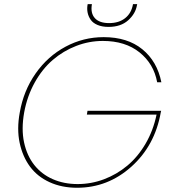

<svg xmlns="http://www.w3.org/2000/svg" viewBox="-20 -887 832 915"><path d="M74.2 -351.1Q92.3 -455.1 149.9 -537.1Q207.5 -619.1 292.5 -664.6Q377.4 -710 474.1 -710Q587.4 -710 658.2 -652.3Q729 -594.7 749 -495.1H729Q712.9 -583 644.8 -637.5Q576.7 -691.9 470.2 -691.9Q404.8 -691.9 343.3 -668.2Q281.7 -644.5 231.4 -601.3Q181.2 -558.1 145.3 -493.4Q109.4 -428.7 95.2 -351.1Q81.1 -271.5 94.7 -208.3Q108.4 -145 143.3 -100.8Q178.2 -56.6 231.4 -33.2Q284.7 -9.8 350.1 -9.8Q414.6 -9.8 475.6 -32.7Q536.6 -55.7 586.9 -97.7Q637.2 -139.6 673.8 -202.4Q710.4 -265.1 726.1 -340.8H394L397 -358.9H748L746.1 -351.1Q718.3 -193.4 606.2 -92.8Q494.1 7.8 347.2 7.8Q274.4 7.8 216.6 -18.6Q158.7 -44.9 123.3 -92.5Q87.9 -140.1 73.7 -206.1Q59.6 -272 74.2 -351.1ZM632.8 -862.8Q626 -821.8 590.8 -790.3Q555.7 -758.8 497.1 -758.8Q466.8 -758.8 444.8 -768.1Q422.9 -777.3 412.1 -793Q401.4 -808.6 397.7 -826.2Q394 -843.8 397 -862.8L397.9 -867.2H418Q410.6 -824.2 432.1 -800.5Q453.6 -776.9 500 -776.9Q546.4 -776.9 576.4 -800.5Q606.4 -824.2 613.8 -867.2H633.8Z"/></svg>

Font: SVN-Poppins Thin
Style: Italic
Weight: 100
Italic angle: -10°
Designer: Ninad Kale (Devanagari), Jonny Pinhorn (Latin)
Foundry: Indian Type Foundry
Version: Version 3.002 2017